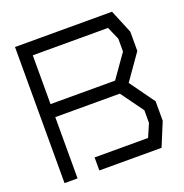

<svg xmlns="http://www.w3.org/2000/svg" viewBox="-126 -814 891 928"><g transform="rotate(-20 319.5 -350.0)"><path d="M50 -700H549L599 -579V-480L507 -349L599 -221V-121L549 0H229V-67H504L533 -134V-199L449 -315H117V0H50ZM449 -382 533 -501V-567L504 -633H117V-382Z"/></g></svg>

Font: Turret Road Medium
Style: Regular
Weight: 500
Designer: Noponies
Foundry: Noponies
Version: Version 1.001; ttfautohint (v1.8)